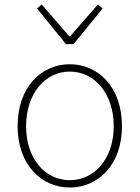

<svg xmlns="http://www.w3.org/2000/svg" viewBox="-20 -828 626 861"><path d="M293 13C419 13 527 -88 527 -262C527 -439 419 -540 293 -540C167 -540 59 -439 59 -262C59 -88 167 13 293 13ZM293 -20C181 -20 97 -118 97 -262C97 -407 181 -507 293 -507C405 -507 490 -407 490 -262C490 -118 405 -20 293 -20ZM276 -630H310L440 -790L419 -808L295 -666H290L167 -808L146 -790Z"/></svg>

Font: Noto Sans CJK Thin
Style: Regular
Weight: 100
Designer: Ryoko NISHIZUKA (kana & ideographs); Paul D. Hunt (Latin, Greek & Cyrillic); Wenlong ZHANG (bopomofo); Sandoll Communica
Foundry: Adobe Systems Incorporated
Version: Version 1.000;PS 1;hotconv 1.0.78;makeotf.lib2.5.61930